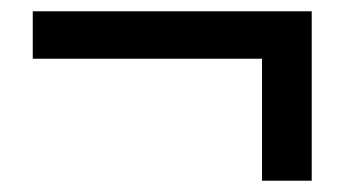

<svg xmlns="http://www.w3.org/2000/svg" viewBox="-20 -433 610 340"><path d="M444 -329H38V-413H532V-113H444Z"/></svg>

Font: Kinto Sans Med
Style: Regular
Weight: 500
Designer: Authors: Ryoko NISHIZUKA  (kana & ideographs); Paul D. Hunt (Latin, Greek & Cyrillic); Wenlong ZHANG  (bopomofo); Sandol
Foundry: Adobe Systems Incorporated, ookami Inc.
Version: Version 0.001